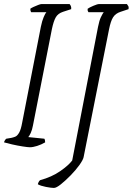

<svg xmlns="http://www.w3.org/2000/svg" viewBox="-24 -724 653 944"><path d="M123 0Q113 0 87.5 -4Q62 -8 35.5 -14Q9 -20 -4 -24Q-3 -30 1 -35.5Q5 -41 7 -42L31 -46Q41 -48 51 -52Q61 -56 70 -71.5Q79 -87 85 -121L177 -593Q183 -622 191 -640.5Q199 -659 204 -664H129Q125 -670 125 -681Q130 -685 141 -690Q152 -695 163.5 -699.5Q175 -704 180 -704H318Q321 -701 324 -695Q327 -689 326 -679L286 -666Q261 -658 250 -638.5Q239 -619 231 -580L138 -107Q134 -85 127 -70Q120 -55 115 -50L194 -42Q198 -36 198 -24Q179 -13 158.5 -6.5Q138 0 123 0ZM241 200Q228 200 202 195Q176 190 162 182Q163 177 166 171Q169 165 173 162Q231 146 272 117.5Q313 89 331 65L458 -592Q464 -623 472.5 -640.5Q481 -658 486 -664H411Q410 -666 408 -669.5Q406 -673 407 -681Q415 -687 435 -695.5Q455 -704 463 -704H600Q602 -700 606 -695Q610 -690 608 -679L569 -666Q544 -658 532 -639Q520 -620 512 -579L387 49Q384 63 366 88Q348 113 323 138.5Q298 164 275.5 182Q253 200 241 200Z"/></svg>

Font: Texturina 72pt 72pt Thin
Style: Italic
Weight: 100
Italic angle: -11°
Designer: Guillermo Torres Carreño
Foundry: Omnibus-Type
Version: Version 1.002; ttfautohint (v1.8.3)